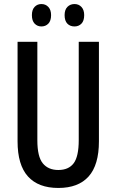

<svg xmlns="http://www.w3.org/2000/svg" viewBox="-20 -987 577 951"><path d="M470 -287Q470 -170 419 -113Q368 -56 269 -56Q170 -56 118.5 -113Q67 -170 67 -287V-780H165V-292Q165 -211 192 -178Q219 -145 269 -145Q320 -145 345 -178.5Q370 -212 370 -293V-780H470ZM138 -912Q138 -939 151.5 -953Q165 -967 185 -967Q206 -967 219.5 -952.5Q233 -938 233 -912Q233 -884 219.5 -870Q206 -856 185 -856Q165 -856 151.5 -870Q138 -884 138 -912ZM300 -912Q300 -939 314 -953Q328 -967 349 -967Q370 -967 383.5 -952.5Q397 -938 397 -912Q397 -884 383.5 -870Q370 -856 349 -856Q327 -856 313.5 -870Q300 -884 300 -912Z"/></svg>

Font: Noto Sans Malayalam UI ExtraCondensed Medium
Style: Regular
Weight: 500
Width: 2
Designer: Jelle Bosma - Monotype Design Team
Foundry: Monotype Imaging Inc.
Version: Version 2.104; ttfautohint (v1.8.4.7-5d5b)